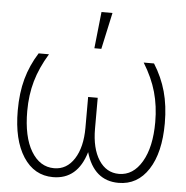

<svg xmlns="http://www.w3.org/2000/svg" viewBox="-53 -796 832 858"><g transform="rotate(5 363.0 -367.0)"><path d="M104 -535.6H150.4Q111.3 -471.2 93.5 -408.9Q75.7 -346.7 75.7 -274.9Q75.7 -159.2 114.5 -94.7Q153.3 -30.3 217.3 -30.3Q273.9 -30.3 307.6 -82.8Q341.3 -135.3 341.3 -222.7V-360.8H384.3V-222.7Q384.3 -134.3 417.7 -82.3Q451.2 -30.3 508.3 -30.3Q571.8 -30.3 610.8 -96.4Q649.9 -162.6 649.9 -274.9Q649.9 -346.7 632.3 -409.2Q614.7 -471.7 575.2 -535.6H621.6Q657.7 -478.5 675.3 -415.3Q692.9 -352.1 692.9 -273.4Q692.9 -141.6 643.8 -65.9Q594.7 9.8 509.8 9.8Q399.4 9.8 362.8 -115.2Q325.7 9.8 215.8 9.8Q131.3 9.8 82.3 -65.9Q33.2 -141.6 33.2 -273.4Q33.2 -352.1 50.5 -415.3Q67.9 -478.5 104 -535.6ZM350.1 -580.1 367.7 -744.1H417L381.3 -580.1Z"/></g></svg>

Font: Inter Display Extra Light
Style: Regular
Weight: 200
Designer: Rasmus Andersson
Foundry: rsms
Version: Version 4.000;git-4fc901f